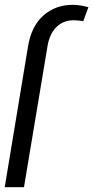

<svg xmlns="http://www.w3.org/2000/svg" viewBox="-47 -780 389 800"><path d="M52.9 0H-27.3L69.6 -585.6Q83.1 -670.1 133.3 -715Q183.6 -759.9 256.7 -759.9Q272.7 -759.9 289.1 -757.1Q305.4 -754.3 321.4 -750L299.7 -691.4Q293 -693.2 282.3 -694.2Q271.7 -695.3 260.3 -695.7Q215.2 -695.3 187 -666.2Q158.7 -637.1 150.6 -585.6Z"/></svg>

Font: Inter Light  BETA
Style: Italic
Weight: 300
Italic angle: 9.39999°
Designer: Rasmus Andersson
Foundry: rsms
Version: Version 3.011;git-f93a4a705